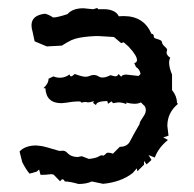

<svg xmlns="http://www.w3.org/2000/svg" viewBox="-20 -461 484 479"><path d="M331.5 -205.6Q325.2 -202.1 315.4 -202.1Q307.1 -202.1 294.4 -205.1L295.9 -201.2Q284.7 -205.6 274.9 -205.6L261.7 -203.6L259.3 -207.5H257.3L249.5 -202.1L247.6 -209Q219.7 -208.5 219.7 -198.7L212.4 -204.1L213.9 -209Q206.5 -205.6 199.2 -205.6Q195.8 -206.5 192.4 -206.5Q187.5 -206.5 183.1 -204.6V-205.1Q183.1 -208 174.3 -208Q164.1 -208 143.6 -204.6L133.3 -203.6Q95.2 -203.6 93.3 -240.7L88.4 -241.2Q101.1 -252.4 101.1 -264.6L113.3 -270.5Q120.6 -267.1 129.9 -267.1Q142.1 -267.1 153.8 -275.4Q154.3 -270.5 157.2 -270.5Q160.2 -270.5 166.5 -276.4Q185.5 -269.5 192.9 -269.5Q199.2 -269.5 203.9 -271.7Q208.5 -273.9 213.9 -273.9Q220.2 -273.9 225.1 -270.8Q230 -267.6 236.3 -267.6Q244.1 -267.6 255.4 -273.4L267.1 -270.5Q273.4 -270.5 275.9 -276.4L282.2 -269.5Q284.7 -274.9 295.4 -274.9L325.7 -271.5L330.6 -276.4Q329.1 -287.6 319.3 -293.9L314.9 -303.2Q321.8 -305.7 321.8 -311Q321.8 -322.3 300.8 -344.7L288.6 -355.5L282.2 -353.5L264.2 -368.7L224.6 -371.1Q216.3 -371.1 203.4 -370.1Q190.4 -369.1 178.5 -366.9Q166.5 -364.7 157.7 -360.6Q148.9 -356.4 134.3 -347.2L96.7 -345.2L66.4 -357.9L61.5 -380.9Q58.6 -390.1 58.6 -397.9Q58.6 -422.9 92.3 -426.8Q102.5 -424.3 112.3 -417.5H113.8Q123 -417.5 148.4 -425.8Q161.1 -440.4 188 -440.4L212.4 -438L222.2 -440.9Q224.1 -440.9 224.1 -439.5V-438H243.7Q269 -436 276.4 -420.4L288.6 -420.9Q338.9 -420.9 357.9 -376.5H358.4Q363.8 -376.5 363.8 -369.6Q363.8 -366.7 366.7 -365.5Q369.6 -364.3 373.3 -363.3Q377 -362.3 380.4 -360.6Q383.8 -358.9 384.3 -354.5Q384.8 -350.6 390.9 -345Q397 -339.4 397 -336.9L395.5 -330.1Q395.5 -323.2 404.8 -316.9Q401.9 -311.5 401.9 -304.7Q401.9 -292.5 409.2 -274.9V-236.3Q421.4 -221.2 421.4 -205.1L423.8 -201.7Q397.5 -179.7 397.5 -147L400.4 -122.6L387.2 -118.2L398.9 -111.8Q375 -92.3 366.2 -67.9L350.6 -74.2L357.9 -62L345.7 -50.8L339.4 -59.6V-50.3L322.8 -33.7L321.3 -41L311 -29.3Q282.2 -6.8 237.3 -2.4L209 -8.3Q195.8 -2 175.8 -2Q153.8 -8.3 141.6 -8.3Q139.2 -13.7 136.2 -13.7Q133.3 -13.7 129.9 -8.8Q125.5 -13.7 122.1 -16.8Q118.7 -20 115.2 -23.9Q113.3 -26.4 107.4 -26.4Q105 -26.4 102.1 -25.9Q94.7 -24.9 86.4 -24.9H81.1L77.6 -38.1L71.3 -32.7L53.7 -27.8Q45.4 -37.1 35.6 -56.2L28.8 -83Q42.5 -98.1 70.8 -98.1Q73.2 -98.1 83 -96.7Q92.8 -95.2 127.9 -84.5Q132.8 -84.5 137.7 -85Q142.6 -85 147.9 -79.6Q153.8 -73.7 160.2 -71.5Q166.5 -69.3 173.8 -69.3L184.1 -71.3L201.7 -64.5Q220.2 -66.4 227.5 -71.3Q231.4 -73.7 234.4 -73.7Q236.3 -73.7 237.3 -72.3L243.2 -76.2Q245.1 -80.1 250.5 -80.1Q254.9 -80.1 261.7 -77.6L278.8 -94.7Q297.4 -94.7 304.4 -108.6Q311.5 -122.6 328.1 -151.4Q328.6 -155.8 331.1 -159.9Q333.5 -164.1 336.4 -168.2Q339.4 -172.4 341.6 -176.8Q343.8 -181.2 343.8 -186Q343.8 -195.3 337.4 -199.7Z"/></svg>

Font: Truetypewriter PolyglOTT
Style: Regular
Weight: 400
Designer: Sergey Beatoff a.k.a. Sam_T
Version: Version 3.76